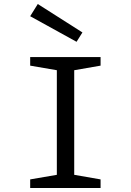

<svg xmlns="http://www.w3.org/2000/svg" viewBox="-20 -940 654 960"><path d="M392.1 -777.8 362.8 -731 130.9 -858.9 168.9 -919.9ZM130.9 -43 264.2 -65.9V-588.9L130.9 -611.8V-654.8H482.9V-611.8L351.1 -588.9V-65.9L482.9 -43V0H130.9Z"/></svg>

Font: IntelOne Mono
Style: Regular
Weight: 400
Designer: Fred Shallcrass
Foundry: Frere-Jones Type LLC
Version: Version 1.200;hotconv 1.1.0;makeotfexe 2.6.0;FJTRelease1.2